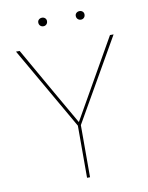

<svg xmlns="http://www.w3.org/2000/svg" viewBox="-89 -864 717 928"><g transform="rotate(-10 270.0 -400.0)"><path d="M508.8 -660.2 276.9 -255.9V0H262.2V-255.9L29.8 -660.2H47.9L176.8 -434.1L270 -272L491.2 -660.2ZM160.2 -779.8Q160.2 -788.6 166.5 -794.2Q172.9 -799.8 182.1 -799.8Q190.9 -799.8 197 -794.2Q203.1 -788.6 203.1 -779.8Q203.1 -770 197 -763.9Q190.9 -757.8 182.1 -757.8Q172.9 -757.8 166.5 -763.9Q160.2 -770 160.2 -779.8ZM344.2 -779.8Q344.2 -788.6 350.6 -794.2Q356.9 -799.8 366.2 -799.8Q375 -799.8 381.1 -794.2Q387.2 -788.6 387.2 -779.8Q387.2 -770 381.1 -763.9Q375 -757.8 366.2 -757.8Q356.9 -757.8 350.6 -763.9Q344.2 -770 344.2 -779.8Z"/></g></svg>

Font: Human Sans Thin
Style: Regular
Weight: 100
Designer: Tim Radville
Foundry: Continuum
Version: Version 1.000;FEAKit 1.0